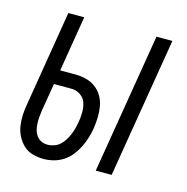

<svg xmlns="http://www.w3.org/2000/svg" viewBox="-84 -600 669 688"><g transform="rotate(15 250.0 -256.0)"><path d="M328 0 414 -520H473L387 0ZM136 8Q115 8 95.5 2.5Q76 -3 62 -16Q48 -29 38.5 -47Q29 -65 26 -85Q23 -105 24 -126Q25 -147 29 -168L87 -520H146L112 -314H168Q189 -314 208.5 -309Q228 -304 243.5 -292.5Q259 -281 269 -264Q279 -247 282.5 -227.5Q286 -208 285.5 -187Q285 -166 282 -146Q279 -127 273.5 -109Q268 -91 259.5 -73.5Q251 -56 238.5 -40Q226 -24 209.5 -13Q193 -2 174 3Q155 8 136 8ZM137 -45Q149 -45 161.5 -49.5Q174 -54 183.5 -63Q193 -72 199.5 -83Q206 -94 211 -106Q216 -118 219 -130Q222 -142 224 -154Q227 -172 227 -190.5Q227 -209 221.5 -225Q216 -241 201 -251Q186 -261 168 -261H103L86 -159Q84 -146 83 -133.5Q82 -121 82.5 -109Q83 -97 86 -85.5Q89 -74 96 -64.5Q103 -55 113.5 -50Q124 -45 137 -45Z"/></g></svg>

Font: Iosevka Light
Style: Italic
Weight: 300
Italic angle: -9°
Monospace: yes
Designer: Belleve Invis
Foundry: Belleve Invis
Version: Version 32.5.0; ttfautohint (v1.8.4)